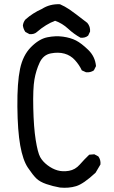

<svg xmlns="http://www.w3.org/2000/svg" viewBox="-20 -856 540 906"><path d="M263 29Q229 23 198.5 12.5Q168 2 151.5 -14Q135 -30 111.5 -65Q88 -100 75.5 -169.5Q63 -239 62 -352.5Q61 -466 74.5 -530.5Q88 -595 126 -633.5Q164 -672 203 -680Q242 -688 277.5 -683Q313 -678 338.5 -665Q364 -652 396.5 -620.5Q429 -589 433 -544L423 -524Q407 -513 386 -515L366 -524Q354 -550 333.5 -572.5Q313 -595 284 -603Q255 -611 219.5 -604Q184 -597 167 -560.5Q150 -524 142.5 -481Q135 -438 137 -346.5Q139 -255 148.5 -195.5Q158 -136 169.5 -115Q181 -94 204 -76.5Q227 -59 251.5 -52Q276 -45 305.5 -50Q335 -55 356.5 -79.5Q378 -104 401 -126L425 -128L444 -118Q456 -102 454 -80L431 -41Q374 12 339 22.5Q304 33 263 29ZM360 -678Q329 -695 301.5 -720.5Q274 -746 240 -758Q197 -742 154 -705Q141 -693 119 -695L100 -705Q90 -719 88 -736Q90 -752 100 -764Q135 -795 178 -814Q215 -838 263 -836Q286 -826 307.5 -811.5Q329 -797 392 -748Q407 -730 405 -707L396 -688Q382 -676 360 -678Z"/></svg>

Font: Kosefont JP
Style: Regular
Weight: 400
Designer: Nozomi Seto 瀬戸のぞみ
Version: Version 3.00;June 19, 2020